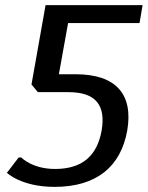

<svg xmlns="http://www.w3.org/2000/svg" viewBox="-20 -720 577 750"><path d="M103 -390 128 -360H248C353 -360 394 -310 377 -210C359 -110 300 -60 195 -60C105 -60 63 -105 63 -105H53L7 -45C7 -45 63 10 193 10C358 10 452 -70 477 -210C501 -350 435 -430 275 -430H210L246 -630H525L537 -700H158Z"/></svg>

Font: Scada
Style: Italic
Weight: 400
Designer: Jovanny Lemonad
Foundry: Jovanny Lemonad
Version: Version 3.005